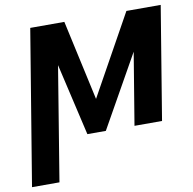

<svg xmlns="http://www.w3.org/2000/svg" viewBox="-113 -629 920 915"><g transform="rotate(-10 346.5 -171.5)"><path d="M342.3 -158.2 557.6 -545.9H723.6L633.8 0H500.5L558.1 -348.6L361.8 0H272.5L191.9 -348.1L101.6 203.1H-31.2L92.3 -545.9H257.3Z"/></g></svg>

Font: Inter Display Semi Bold
Style: Italic
Weight: 600
Italic angle: -9.39999°
Designer: Rasmus Andersson
Foundry: rsms
Version: Version 4.000;git-4fc901f